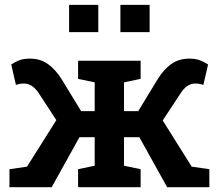

<svg xmlns="http://www.w3.org/2000/svg" viewBox="-20 -782 918 802"><path d="M19.5 0V-75.2L92.8 -85.9L215.3 -280.3L142.6 -391.6Q129.9 -411.1 114.3 -422.1Q98.6 -433.1 79.6 -433.1Q70.8 -433.1 66.7 -432.4Q62.5 -431.6 46.4 -427.7L26.9 -512.7Q45.4 -524.9 62.5 -531Q79.6 -537.1 105.5 -537.1Q148.4 -537.1 180.4 -514.4Q212.4 -491.7 239.3 -448.2L318.8 -317.9H375.5V-438L306.2 -452.6V-528.3H567.4V-452.6L498 -438V-317.9H557.6L636.7 -448.2Q663.1 -491.7 695.1 -514.4Q727.1 -537.1 770.5 -537.1Q795.9 -537.1 813.2 -530.8Q830.6 -524.4 849.1 -512.7L829.6 -427.7Q813.5 -431.6 809.3 -432.4Q805.2 -433.1 796.4 -433.1Q776.9 -433.1 761.5 -422.1Q746.1 -411.1 733.9 -391.6L659.7 -278.8L780.8 -85.9L854.5 -75.2V0H678.2L562 -209H498V-89.8L567.4 -75.2V0H306.2V-75.2L375.5 -89.8V-209H312L195.8 0ZM482.9 -647.9V-761.7H605V-647.9ZM268.6 -647.9V-761.7H390.6V-647.9Z"/></svg>

Font: Roboto Slab Medium
Style: Regular
Weight: 500
Designer: Google
Version: Version 2.001; ttfautohint (v1.8.3)